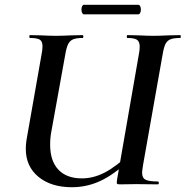

<svg xmlns="http://www.w3.org/2000/svg" viewBox="-20 -772 777 804"><path d="M88 -149Q88 -167 91 -186L154 -544Q158 -563 158 -578Q158 -599 146.5 -606Q135 -613 105 -613Q103 -613 103 -619Q103 -625 105 -625L150 -624Q190 -622 214 -622Q240 -622 280 -624L326 -625Q329 -625 329 -619Q329 -613 326 -613Q299 -613 285.5 -607Q272 -601 265 -586.5Q258 -572 253 -542L195 -221Q190 -196 190 -166Q190 -98 224.5 -61.5Q259 -25 323 -25Q371 -25 418.5 -49.5Q466 -74 532 -135L545 -123Q471 -50 410 -19Q349 12 281 12Q194 12 141 -31.5Q88 -75 88 -149ZM470 -19 561 -542Q565 -561 565 -577Q565 -598 553.5 -605.5Q542 -613 513 -613Q511 -613 511 -619Q511 -625 513 -625L559 -624Q599 -622 623 -622Q646 -622 688 -624L735 -625Q737 -625 737 -619Q737 -613 735 -613Q708 -613 694 -607.5Q680 -602 673 -588Q666 -574 661 -544L579 -81Q575 -55 575 -49Q575 -27 589.5 -19.5Q604 -12 641 -12Q645 -12 645 -6Q645 0 641 0L551 -1L482 0Q472 0 470 -3Q468 -6 470 -19ZM321 -732Q321 -740 324 -746Q327 -752 331 -752H559Q564 -752 567 -746Q570 -740 570 -732Q570 -724 567 -718Q564 -712 559 -712H331Q327 -712 324 -718Q321 -724 321 -732Z"/></svg>

Font: Cormorant Infant
Style: Bold Italic
Weight: 700
Italic angle: -10°
Designer: Christian Thalmann (Catharsis Fonts)
Foundry: Catharsis Fonts
Version: Version 4.000